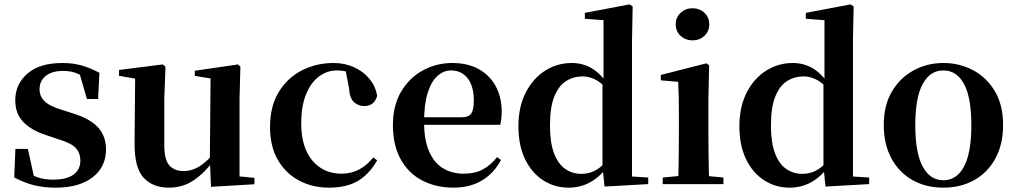

<svg xmlns="http://www.w3.org/2000/svg" viewBox="-20 -839 4631 875"><path d="M232.3 16.2Q177.6 16.2 132.7 4.5Q87.8 -7.2 44.9 -30.3L50.2 -160.4H107.1L137.6 -20.6L89.6 -26V-62Q121.7 -41.1 151.9 -30.7Q182.2 -20.4 222.8 -20.4Q283.1 -20.4 314.7 -43Q346.2 -65.7 346.2 -107.2Q346.2 -140.9 325.7 -164Q305.1 -187.1 244.5 -204.9L188.7 -223.9Q123.9 -244.5 86.7 -282.6Q49.5 -320.7 49.5 -382Q49.5 -455.6 105.2 -503.8Q160.9 -551.9 264.2 -551.9Q312.5 -551.9 351.9 -540.7Q391.2 -529.5 433.1 -507.2L427.1 -387.7H376.1L337.6 -521.5L380 -507.8V-477Q349.7 -497.5 325.1 -506.7Q300.5 -515.8 266.8 -515.8Q217 -515.8 188.6 -493.1Q160.2 -470.4 160.2 -431.8Q160.2 -401.6 181.6 -379.1Q202.9 -356.6 259.8 -339.1L315.9 -321.1Q393.8 -296.3 428.4 -256.6Q463.1 -217 463.1 -158.3Q463.1 -105.4 435.8 -66.1Q408.4 -26.7 357 -5.3Q305.6 16.2 232.3 16.2Z M749.7 16.2Q676.1 16.2 634.2 -29.3Q592.3 -74.7 593.3 -187.9L596 -497.7L626 -475.4L522.4 -493.5V-520.2L722 -545.4L734.2 -534.8L728.7 -388.7V-177.8Q728.7 -111 751.7 -85.3Q774.7 -59.5 815.8 -59.5Q858.7 -59.5 896.5 -85.8Q934.3 -112.1 963.6 -153.8L997.2 -103H950Q912.4 -51 862.8 -17.4Q813.2 16.2 749.7 16.2ZM941.6 12.4 936.4 -109.4V-111.9L939.6 -481.6L867.7 -493.2V-516.6L1064.9 -545.4L1075.6 -534.8L1071.6 -388.7V-35L1139.6 -28.5V0.7Z M1479.1 16.2Q1404.1 16.2 1343.2 -16Q1282.3 -48.3 1246.4 -109.8Q1210.6 -171.4 1210.6 -259.7Q1210.6 -354.7 1250.5 -419.9Q1290.4 -485 1356.1 -518.5Q1421.9 -551.9 1500 -551.9Q1551.5 -551.9 1593.8 -532.5Q1636.2 -513.2 1663.8 -479.5Q1691.4 -445.8 1699 -402.4Q1685.4 -355.6 1640.4 -355.6Q1612.9 -355.6 1593.1 -373.6Q1573.4 -391.6 1570.6 -436.8L1552.8 -530.1L1620.7 -486.3Q1591.8 -503.2 1567.1 -510.6Q1542.4 -518 1515.6 -518Q1469.2 -518 1432.2 -489.4Q1395.1 -460.7 1373.9 -407.1Q1352.7 -353.5 1352.7 -277.6Q1352.7 -168.4 1403 -108Q1453.4 -47.5 1536.2 -47.5Q1580.5 -47.5 1616.8 -66.7Q1653.2 -85.9 1680.9 -121.4L1698.8 -108.4Q1663.1 -45.4 1611.3 -14.6Q1559.5 16.2 1479.1 16.2Z M2047.2 16.2Q1966.8 16.2 1904.2 -16.5Q1841.6 -49.1 1806.1 -113Q1770.6 -176.9 1770.6 -268.8Q1770.6 -358.8 1808.6 -422.2Q1846.5 -485.7 1908.2 -518.8Q1969.9 -551.9 2040.4 -551.9Q2114.1 -551.9 2164.5 -522.5Q2214.8 -493.1 2240.6 -443.2Q2266.4 -393.3 2266.4 -330.9Q2266.4 -296.1 2259.7 -270.2H1829.1V-304.6H2084.4Q2116.5 -304.6 2127.9 -322.2Q2139.3 -339.8 2139.3 -380.4Q2139.3 -446.3 2111.2 -482.2Q2083.1 -518 2035.1 -518Q2001.7 -518 1973.6 -492.9Q1945.6 -467.8 1929.1 -416Q1912.7 -364.1 1912.7 -282.7Q1912.7 -200.5 1935.9 -148.2Q1959 -95.8 1999.8 -71.7Q2040.5 -47.5 2092.4 -47.5Q2145.4 -47.5 2181.9 -67.7Q2218.3 -87.9 2245.2 -123.2L2263.1 -109.9Q2231.6 -49.8 2176.7 -16.8Q2121.7 16.2 2047.2 16.2Z M2571.5 16.2Q2507 16.2 2454.9 -17.7Q2402.7 -51.5 2372.6 -114.2Q2342.6 -176.8 2342.6 -263.1Q2342.6 -352.4 2375.9 -417.2Q2409.2 -482 2464.4 -517Q2519.7 -551.9 2585.5 -551.9Q2635.9 -551.9 2676.4 -528.1Q2716.8 -504.4 2750.8 -453.6H2760.1L2743.3 -436.8Q2715.9 -465.9 2689.3 -478.3Q2662.7 -490.8 2634.9 -490.8Q2594.2 -490.8 2560.5 -469.9Q2526.9 -449.1 2506.6 -400.1Q2486.4 -351.2 2486.4 -267.7Q2486.4 -188.6 2505.1 -139.8Q2523.9 -91.1 2556.4 -68.9Q2588.9 -46.7 2629.3 -46.7Q2660.5 -46.7 2687.5 -59.4Q2714.5 -72.1 2740.8 -100.9L2759.6 -80.8H2749.1Q2715.8 -34.5 2671 -9.1Q2626.1 16.2 2571.5 16.2ZM2735 11.2 2725.7 -81.1V-83.3V-457.2L2730.4 -468.4V-747.1L2645.4 -753.3V-780.3L2848.9 -819L2863.2 -810L2860.2 -652.7V-34.7L2934.1 -29.9V0Z M3000.2 0V-29.9L3106.8 -40.2H3168.8L3276.8 -29.9V0ZM3070.6 0Q3071.6 -25.5 3072.3 -67.4Q3072.9 -109.4 3073.4 -154.8Q3073.9 -200.3 3073.9 -234.8V-308Q3073.9 -358.3 3073.3 -394.3Q3072.6 -430.4 3070.6 -466.2L2991.5 -472.9V-497.4L3199.1 -550.4L3211.8 -541.7L3208.4 -387.9V-234.8Q3208.4 -200.3 3208.9 -154.8Q3209.4 -109.4 3210.2 -67.4Q3211.1 -25.5 3212.1 0ZM3135.8 -655Q3104.6 -655 3082 -675.4Q3059.5 -695.9 3059.5 -728.8Q3059.5 -760.3 3082 -780.9Q3104.6 -801.4 3135.8 -801.4Q3167.5 -801.4 3189.9 -780.9Q3212.3 -760.3 3212.3 -728.8Q3212.3 -695.9 3189.9 -675.4Q3167.5 -655 3135.8 -655Z M3578.5 16.2Q3514 16.2 3461.9 -17.7Q3409.7 -51.5 3379.6 -114.2Q3349.6 -176.8 3349.6 -263.1Q3349.6 -352.4 3382.9 -417.2Q3416.2 -482 3471.4 -517Q3526.7 -551.9 3592.5 -551.9Q3642.9 -551.9 3683.4 -528.1Q3723.8 -504.4 3757.8 -453.6H3767.1L3750.3 -436.8Q3722.9 -465.9 3696.3 -478.3Q3669.7 -490.8 3641.9 -490.8Q3601.2 -490.8 3567.5 -469.9Q3533.9 -449.1 3513.6 -400.1Q3493.4 -351.2 3493.4 -267.7Q3493.4 -188.6 3512.1 -139.8Q3530.9 -91.1 3563.4 -68.9Q3595.9 -46.7 3636.3 -46.7Q3667.5 -46.7 3694.5 -59.4Q3721.5 -72.1 3747.8 -100.9L3766.6 -80.8H3756.1Q3722.8 -34.5 3678 -9.1Q3633.1 16.2 3578.5 16.2ZM3742 11.2 3732.7 -81.1V-83.3V-457.2L3737.4 -468.4V-747.1L3652.4 -753.3V-780.3L3855.9 -819L3870.2 -810L3867.2 -652.7V-34.7L3941.1 -29.9V0Z M4279 16.2Q4199.7 16.2 4138.5 -18.3Q4077.3 -52.8 4042.5 -117Q4007.6 -181.2 4007.6 -269.8Q4007.6 -359.1 4044.8 -422Q4082 -484.9 4143.9 -518.4Q4205.8 -551.9 4279 -551.9Q4353.1 -551.9 4415.1 -518.8Q4477 -485.6 4514.2 -422.7Q4551.4 -359.8 4551.4 -269.8Q4551.4 -180.5 4516 -116.3Q4480.6 -52 4419.4 -17.9Q4358.2 16.2 4279 16.2ZM4279 -17.5Q4340 -17.5 4373.4 -80.1Q4406.7 -142.6 4406.7 -268.1Q4406.7 -394.2 4373.4 -456.1Q4340 -518 4279 -518Q4218.7 -518 4185 -456.1Q4151.2 -394.2 4151.2 -268.1Q4151.2 -142.6 4185 -80.1Q4218.7 -17.5 4279 -17.5Z"/></svg>

Font: Noto Serif HK ExtraLight
Style: Regular
Weight: 200
Designer: Ryoko NISHIZUKA 西塚涼子 (kana & ideographs); Frank Grießhammer (Latin, Greek & Cyrillic); Wenlong ZHANG 张文龙 (bopomofo); San
Foundry: Adobe
Version: Version 2.002-H1;hotconv 1.1.0;makeotfexe 2.6.0